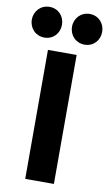

<svg xmlns="http://www.w3.org/2000/svg" viewBox="-148 -985 588 1035"><g transform="rotate(10 146.5 -468.0)"><path d="M68 0H225V-706H68ZM-46 -852C-46 -805 -11 -768 37 -768C85 -768 119 -805 119 -852C119 -899 85 -936 37 -936C-11 -936 -46 -899 -46 -852ZM174 -852C174 -805 209 -768 257 -768C305 -768 339 -805 339 -852C339 -899 305 -936 257 -936C209 -936 174 -899 174 -852Z"/></g></svg>

Font: MV Cash
Style: Bold
Weight: 700
Designer: Rodrigo Fuenzalida
Foundry: fragTYPE
Version: Version 1.100;Glyphs 3.1.2 (3151)